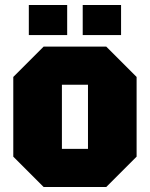

<svg xmlns="http://www.w3.org/2000/svg" viewBox="-20 -746 598 766"><path d="M33 -121V-439L154 -560H404L525 -439V-121L404 0H154ZM227 -152H331V-408H227ZM95 -606V-726H248V-606ZM310 -606V-726H463V-606Z"/></svg>

Font: Tektur SemiCondensed ExtraBold
Style: Regular
Weight: 800
Width: 4
Designer: Adam Jagosz
Foundry: Adam Jagosz
Version: Version 1.005;gftools[0.9.30]